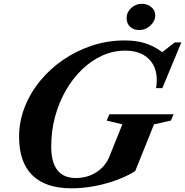

<svg xmlns="http://www.w3.org/2000/svg" viewBox="-20 -986 980 1016"><path d="M359.5 10.5Q221 10.5 151 -58.8Q81 -128 81 -262Q81 -342.5 110.2 -418Q139.5 -493.5 192.2 -557.8Q245 -622 315.2 -670Q385.5 -718 468 -745Q550.5 -772 639.5 -772Q701.5 -772 748.2 -757.2Q795 -742.5 838.5 -710L904.5 -761.5H939.5L839 -519.5H805.5Q808 -531 808.8 -542Q809.5 -553 809.5 -563Q809.5 -634.5 765.2 -676.2Q721 -718 642 -718Q579 -718 521 -691.8Q463 -665.5 413.8 -618Q364.5 -570.5 328 -506.8Q291.5 -443 271.2 -367.8Q251 -292.5 251 -210.5Q251 -44 381.5 -44Q442.5 -44 490.5 -75Q538.5 -106 559.5 -159L627.5 -328L544.5 -348L559 -381.5H898.5L884.5 -348L795 -328L695.5 -80.5Q651.5 -53 595 -32.5Q538.5 -12 477.8 -0.8Q417 10.5 359.5 10.5ZM718 -827Q686.5 -827 668.2 -844.5Q650 -862 650 -890.5Q650 -921.5 674.5 -943.8Q699 -966 730.5 -966Q759 -966 780.2 -948.8Q801.5 -931.5 801.5 -905Q801.5 -874.5 776 -850.8Q750.5 -827 718 -827Z"/></svg>

Font: Libre Caslon Text
Style: Italic
Weight: 400
Italic angle: -22.583°
Designer: Pablo Impallari, Rodrigo Fuenzalida, Katja Schimmel
Foundry: Pablo Impallari, Rodrigo Fuenzalida
Version: Version 2.000